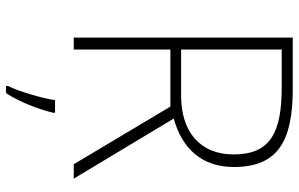

<svg xmlns="http://www.w3.org/2000/svg" viewBox="-194 -560 975 626"><g transform="rotate(90 293.0 -246.5)"><path d="M269 -714H102V0H141V-315H327L515 0H562L366 -326C461 -352 524 -415 524 -522C524 -668 436 -714 269 -714ZM264 -678C412 -678 483 -641 483 -521C483 -411 408 -350 292 -350H141V-678ZM347 68V61H306C300 104 276 183 260 214V221H283C313 175 335 116 347 68Z"/></g></svg>

Font: Noto Sans Sinhala UI ExtraLight
Style: Regular
Weight: 200
Designer: Jelle Bosma - Monotype Design Team
Foundry: Monotype Imaging Inc.
Version: Version 2.006